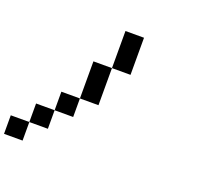

<svg xmlns="http://www.w3.org/2000/svg" viewBox="-145 -1045 1290 1216"><g transform="rotate(20 500.0 -437.5)"><path d="M0 0V-125H125V0ZM125 -125V-250H250V-125ZM250 -250V-375H375V-250ZM375 -625H500V-375H375ZM500 -625V-875H625V-625Z"/></g></svg>

Font: Galmuri7 Regular
Style: Regular
Weight: 400
Designer: Lee Minseo (quiple)
Version: Version 2.399;hotconv 1.1.1;makeotfexe 2.6.0 DEVELOPMENT